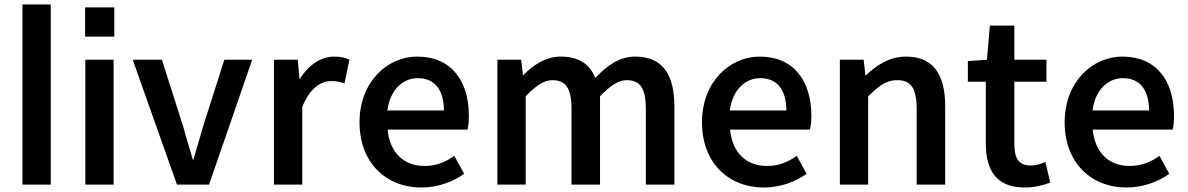

<svg xmlns="http://www.w3.org/2000/svg" viewBox="-20 -822 5291 855"><path d="M206 0V-802H80V0Z M359 -659H489V-789H359ZM360 -556V0H486V-556Z M796 -258 701 -556H571L768 0H911L1103 -556H979L884 -258C870 -206 854 -157 840 -107C826 -156 810 -205 796 -258Z M1314 -468 1306 -556H1200V0H1326V-346C1361 -432 1411 -461 1454 -461C1479 -461 1490 -459 1514 -450L1536 -556C1519 -565 1498 -570 1468 -570C1409 -570 1352 -532 1314 -468Z M1855 13C1930 13 1996 -12 2047 -48L2003 -128C1961 -98 1920 -83 1870 -83C1778 -83 1716 -142 1706 -245H2062C2066 -261 2068 -281 2068 -306C2068 -463 1989 -570 1838 -570C1705 -570 1581 -458 1581 -277C1581 -95 1702 13 1855 13ZM1957 -330H1705C1717 -424 1776 -474 1840 -474C1915 -474 1956 -424 1957 -330Z M2309 -486 2301 -556H2195V0H2321V-393C2367 -442 2405 -465 2439 -465C2499 -465 2525 -431 2525 -335V0H2652V-393C2698 -442 2736 -465 2770 -465C2830 -465 2856 -431 2856 -335V0H2983V-349C2983 -491 2930 -570 2808 -570C2739 -570 2684 -531 2631 -475C2607 -534 2560 -570 2477 -570C2410 -570 2355 -533 2309 -486Z M3380 13C3455 13 3521 -12 3572 -48L3528 -128C3486 -98 3445 -83 3395 -83C3303 -83 3241 -142 3231 -245H3587C3591 -261 3593 -281 3593 -306C3593 -463 3514 -570 3363 -570C3230 -570 3106 -458 3106 -277C3106 -95 3227 13 3380 13ZM3482 -330H3230C3242 -424 3301 -474 3365 -474C3440 -474 3481 -424 3482 -330Z M3834 -485 3826 -556H3720V0H3846V-393C3895 -441 3927 -465 3975 -465C4036 -465 4062 -431 4062 -335V0H4189V-349C4189 -491 4136 -570 4014 -570C3940 -570 3883 -531 3834 -485Z M4543 13C4586 13 4626 3 4657 -9L4635 -101C4618 -92 4592 -85 4571 -85C4518 -85 4497 -114 4497 -182V-458H4640V-556H4497V-708H4388L4375 -556L4290 -550V-458H4370V-183C4370 -67 4414 13 4543 13Z M4995 13C5070 13 5136 -12 5187 -48L5143 -128C5101 -98 5060 -83 5010 -83C4918 -83 4856 -142 4846 -245H5202C5206 -261 5208 -281 5208 -306C5208 -463 5129 -570 4978 -570C4845 -570 4721 -458 4721 -277C4721 -95 4842 13 4995 13ZM5097 -330H4845C4857 -424 4916 -474 4980 -474C5055 -474 5096 -424 5097 -330Z"/></svg>

Font: Bithumb Trading Sans Semibold
Style: Regular
Weight: 600
Designer: Ham Hyungwon
Foundry: Bithumb
Version: Version 0.500;FEAKit 1.0